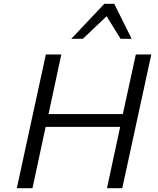

<svg xmlns="http://www.w3.org/2000/svg" viewBox="-20 -985 826 1005"><path d="M540 0 609 -321H219L150 0H68L220 -700H301L234 -388H623L691 -700H772L620 0ZM353 -782 526 -965H578L669 -782H611L538 -900L414 -782Z"/></svg>

Font: Isabella Sans
Style: Italic
Weight: 400
Italic angle: -12°
Designer: Christian Thalmann (Catharsis Fonts), Cristiano Sobral
Foundry: The Isabella Sans Project Authors
Version: Version 2.026; ttfautohint (v1.8.4.7-5d5b-dirty)